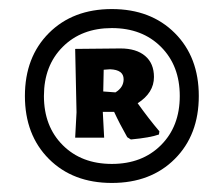

<svg xmlns="http://www.w3.org/2000/svg" viewBox="-20 -723 494 424"><path d="M88 -650Q141 -703 227 -703Q313 -703 366 -650Q419 -597 419 -511Q419 -425 366 -372Q313 -319 227 -319Q141 -319 88 -372Q35 -425 35 -511Q35 -597 88 -650ZM335.5 -619.5Q294 -661 227 -661Q160 -661 118.5 -619.5Q77 -578 77 -511Q77 -444 118.5 -402.5Q160 -361 227 -361Q294 -361 335.5 -402.5Q377 -444 377 -511Q377 -578 335.5 -619.5ZM246 -616Q281 -616 300.5 -599.5Q320 -583 320 -553Q320 -518 284 -495Q309 -460 332 -433L331 -426Q312 -419 269 -415L261 -420Q244 -450 232 -476H207L210 -419H146L149 -475L146 -615ZM223 -570 209 -569 208 -521 235 -519Q253 -530 253 -548Q253 -569 223 -570Z"/></svg>

Font: Alegreya Sans Black
Style: Italic
Weight: 900
Italic angle: -7°
Designer: Juan Pablo del Peral
Foundry: Huerta Tipografica
Version: Version 2.007